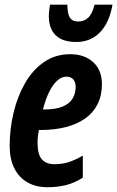

<svg xmlns="http://www.w3.org/2000/svg" viewBox="-20 -784 497 814"><path d="M182.1 9.8Q132.3 9.8 96.2 -11Q60.1 -31.7 40.5 -71Q21 -110.4 21 -165Q21 -237.3 37.6 -306.6Q54.2 -376 86.4 -431.9Q118.7 -487.8 166.7 -521Q214.8 -554.2 277.8 -554.2Q337.9 -554.2 375 -520.5Q412.1 -486.8 412.1 -426.8Q412.1 -379.4 394 -343Q376 -306.6 341.8 -282.2Q307.6 -257.8 260 -245.4Q212.4 -232.9 152.8 -232.9H145Q142.1 -219.2 140.6 -205.3Q139.2 -191.4 139.2 -178.2Q139.2 -129.9 157.2 -108.9Q175.3 -87.9 210.9 -87.9Q242.7 -87.9 269 -95.9Q295.4 -104 331.1 -124V-30.8Q295.4 -7.8 258.5 1Q221.7 9.8 182.1 9.8ZM162.1 -319.8H165Q216.3 -319.8 245.8 -332.3Q275.4 -344.7 288.1 -366.7Q300.8 -388.7 300.8 -416Q300.8 -435.5 290.8 -447.3Q280.8 -459 261.2 -459Q241.2 -459 222.7 -442.4Q204.1 -425.8 188.7 -394.8Q173.3 -363.8 162.1 -319.8ZM303.7 -606Q261.7 -606 236.1 -619.9Q210.4 -633.8 198.7 -658.4Q187 -683.1 187 -714.8Q187 -726.1 188.5 -738.8Q189.9 -751.5 191.9 -764.2H265.6Q265.6 -741.7 269.5 -725.8Q273.4 -710 283.4 -701.4Q293.5 -692.9 311 -692.9Q336.9 -692.9 354 -709Q371.1 -725.1 380.9 -764.2H457Q443.4 -687.5 403.6 -646.7Q363.8 -606 303.7 -606Z"/></svg>

Font: Open Sans Condensed
Style: Italic
Weight: 400
Width: 3
Italic angle: -12°
Designer: Monotype Design Team
Foundry: Monotype Imaging Inc.
Version: Version 3.000